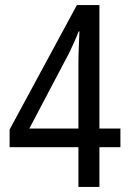

<svg xmlns="http://www.w3.org/2000/svg" viewBox="-20 -739 512 759"><path d="M456 -157V-231H373V-719H284L18 -227V-157H290V0H373V-157ZM290 -231H96L254 -531C266 -556 280 -586 291 -615H294C293 -582 290 -531 290 -488Z"/></svg>

Font: Noto Sans Arabic UI Cn
Style: Regular
Weight: 400
Width: 3
Designer: Monotype Design Team, Nadine Chahine and Nizar Qandah
Foundry: Monotype Imaging Inc.
Version: Version 2.010